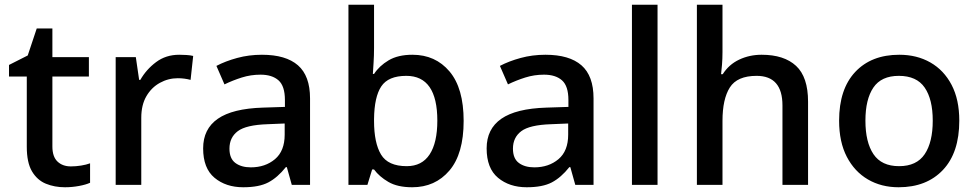

<svg xmlns="http://www.w3.org/2000/svg" viewBox="-20 -780 4118 810"><path d="M279 -78Q300 -78 322 -81.5Q344 -85 360 -91V-9Q343 -1 313.5 4.5Q284 10 254 10Q210 10 173.5 -5Q137 -20 115 -57Q93 -94 93 -161V-457H18V-506L97 -546L135 -660H201V-539H355V-457H201V-162Q201 -119 222.5 -98.5Q244 -78 279 -78Z M736 -549Q750 -549 766.5 -548Q783 -547 795 -544L784 -443Q758 -450 730 -450Q690 -450 654.5 -430.5Q619 -411 597.5 -374Q576 -337 576 -283V0H468V-539H553L567 -443H572Q597 -487 638.5 -518Q680 -549 736 -549Z M1085 -549Q1186 -549 1237 -504.5Q1288 -460 1288 -365V0H1211L1190 -75H1186Q1151 -31 1112 -10.5Q1073 10 1006 10Q933 10 885 -30Q837 -70 837 -154Q837 -236 899 -279Q961 -322 1089 -326L1182 -329V-358Q1182 -417 1155 -441Q1128 -465 1079 -465Q1038 -465 1000 -453Q962 -441 927 -424L893 -502Q931 -522 980.5 -535.5Q1030 -549 1085 -549ZM1109 -256Q1018 -253 983 -226.5Q948 -200 948 -153Q948 -111 973 -92.5Q998 -74 1038 -74Q1099 -74 1140 -108.5Q1181 -143 1181 -212V-259Z M1558 -578Q1558 -545 1556 -515Q1554 -485 1553 -468H1558Q1580 -502 1619.5 -525.5Q1659 -549 1720 -549Q1817 -549 1876.5 -478.5Q1936 -408 1936 -270Q1936 -131 1876 -60.5Q1816 10 1719 10Q1657 10 1618.5 -12.5Q1580 -35 1558 -65H1550L1530 0H1450V-760H1558ZM1694 -460Q1618 -460 1588.5 -415.5Q1559 -371 1558 -278V-270Q1558 -177 1587.5 -128Q1617 -79 1696 -79Q1760 -79 1792.5 -128.5Q1825 -178 1825 -271Q1825 -460 1694 -460Z M2281 -549Q2382 -549 2433 -504.5Q2484 -460 2484 -365V0H2407L2386 -75H2382Q2347 -31 2308 -10.5Q2269 10 2202 10Q2129 10 2081 -30Q2033 -70 2033 -154Q2033 -236 2095 -279Q2157 -322 2285 -326L2378 -329V-358Q2378 -417 2351 -441Q2324 -465 2275 -465Q2234 -465 2196 -453Q2158 -441 2123 -424L2089 -502Q2127 -522 2176.5 -535.5Q2226 -549 2281 -549ZM2305 -256Q2214 -253 2179 -226.5Q2144 -200 2144 -153Q2144 -111 2169 -92.5Q2194 -74 2234 -74Q2295 -74 2336 -108.5Q2377 -143 2377 -212V-259Z M2754 0H2646V-760H2754Z M3028 -560Q3028 -533 3026 -507.5Q3024 -482 3022 -467H3029Q3055 -508 3098.5 -528.5Q3142 -549 3193 -549Q3288 -549 3338.5 -502Q3389 -455 3389 -351V0H3281V-335Q3281 -460 3172 -460Q3090 -460 3059 -411Q3028 -362 3028 -270V0H2920V-760H3028Z M4027 -271Q4027 -136 3958 -63Q3889 10 3771 10Q3698 10 3641.5 -23Q3585 -56 3552.5 -118.5Q3520 -181 3520 -271Q3520 -404 3588 -476.5Q3656 -549 3774 -549Q3848 -549 3905 -516.5Q3962 -484 3994.5 -422Q4027 -360 4027 -271ZM3631 -271Q3631 -180 3665 -129.5Q3699 -79 3773 -79Q3847 -79 3881 -129.5Q3915 -180 3915 -271Q3915 -361 3881 -410.5Q3847 -460 3772 -460Q3698 -460 3664.5 -410.5Q3631 -361 3631 -271Z"/></svg>

Font: Noto Kufi Arabic Medium
Style: Regular
Weight: 500
Designer: Monotype Design Team, David Williams, Khaled Hosny
Foundry: Google LLC
Version: Version 2.109; ttfautohint (v1.8.4.7-5d5b)